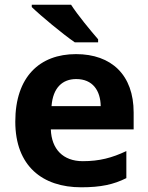

<svg xmlns="http://www.w3.org/2000/svg" viewBox="-20 -786 631 816"><path d="M282 -766H115V-756C153 -719 247 -641 298 -606H397V-619C365 -656 311 -721 282 -766ZM303 -556C149 -556 45 -460 45 -269C45 -80 161 10 325 10C409 10 463 -2 517 -29V-144C456 -115 402 -101 332 -101C248 -101 199 -152 196 -236H548V-308C548 -467 454 -556 303 -556ZM304 -450C374 -450 407 -401 408 -335H199C205 -414 246 -450 304 -450Z"/></svg>

Font: Noto Sans Lisu
Style: Bold
Weight: 700
Designer: Monotype Design Team. David Williams.
Foundry: Monotype Imaging Inc.
Version: Version 2.102